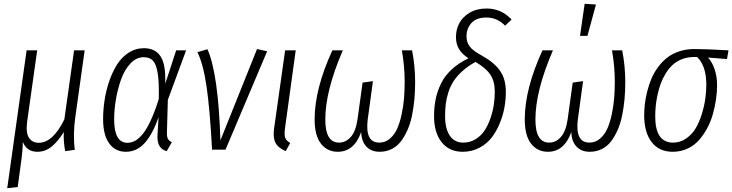

<svg xmlns="http://www.w3.org/2000/svg" viewBox="-20 -788 3856 1011"><path d="M377 -174.8Q363.3 -80.6 374 1L323.2 7.8Q313.5 -43 315.9 -92.8Q285.6 -43.9 252.2 -16.4Q218.8 11.2 176.8 11.2Q120.6 11.2 100.1 -41Q100.1 4.4 88.9 81.1L73.2 196.8L18.1 203.1L120.1 -522.9H175.8L123 -147.9Q115.2 -88.4 132.6 -62.3Q149.9 -36.1 184.1 -36.1Q258.3 -36.1 318.8 -159.2L370.1 -522.9H425.8Z M737.8 -534.2Q797.4 -534.2 825.4 -491.5Q853.5 -448.7 850.1 -347.2L907.7 -522.9H960L863.8 -262.2L858.9 -88.9Q858.4 -66.9 864.7 -56.2Q871.1 -45.4 884.8 -39.1L857.9 7.8Q806.6 -4.9 809.1 -73.2L814.9 -170.9Q782.7 -79.1 741 -33.9Q699.2 11.2 643.1 11.2Q586.9 11.2 554.9 -33Q522.9 -77.1 522.9 -160.2Q522.9 -208.5 530.3 -258.3Q537.6 -308.1 554.4 -358.2Q571.3 -408.2 595.5 -447Q619.6 -485.8 656.5 -510Q693.4 -534.2 737.8 -534.2ZM736.8 -486.8Q698.2 -486.8 667 -453.9Q635.7 -420.9 617.7 -370.1Q599.6 -319.3 590.3 -264.4Q581.1 -209.5 581.1 -159.2Q581.1 -36.1 650.9 -36.1Q671.9 -36.1 691.2 -46.6Q710.4 -57.1 731.2 -82Q752 -106.9 773.4 -153.1Q794.9 -199.2 815.9 -266.1Q818.4 -354 810.5 -402.1Q802.7 -450.2 785.4 -468.5Q768.1 -486.8 736.8 -486.8Z M1072.3 -528.8Q1129.4 -401.4 1140.6 -48.8L1333.5 -529.8L1386.7 -518.1L1167.5 0H1096.7Q1085 -215.3 1067.4 -334.2Q1049.8 -453.1 1019.5 -513.2Z M1537.1 -522.9 1480.5 -110.8Q1476.1 -78.1 1481.9 -62.3Q1487.8 -46.4 1508.3 -35.2L1484.4 7.8Q1444.3 -9.3 1430.4 -36.6Q1416.5 -64 1423.3 -111.8L1481.4 -522.9Z M1758.8 11.2Q1703.6 11.2 1670.2 -31.2Q1636.7 -73.7 1636.7 -160.2Q1636.7 -319.3 1730 -522.9H1785.2Q1692.9 -310.1 1692.9 -158.2Q1692.9 -37.1 1765.1 -37.1Q1800.8 -37.1 1827.1 -66.9Q1853.5 -96.7 1862.8 -161.1L1889.2 -353L1943.8 -360.8L1916 -157.2Q1901.9 -37.1 1977.1 -37.1Q2008.8 -37.1 2033.2 -58.1Q2057.6 -79.1 2071.8 -111.3Q2085.9 -143.6 2095.2 -187.7Q2104.5 -231.9 2107.7 -272.9Q2110.8 -314 2110.8 -357.9Q2110.8 -438.5 2096.2 -522.9H2149.9Q2166 -440.4 2166 -356Q2166 -309.1 2162.1 -266.1Q2158.2 -223.1 2149.7 -180.9Q2141.1 -138.7 2126.2 -104.5Q2111.3 -70.3 2091.3 -43.9Q2071.3 -17.6 2042.5 -3.2Q2013.7 11.2 1979 11.2Q1935.1 11.2 1909.2 -16.1Q1883.3 -43.5 1881.8 -92.8Q1844.7 11.2 1758.8 11.2Z M2541.5 -743.2Q2620.1 -743.2 2673.8 -685.1L2639.6 -652.8Q2598.1 -695.8 2541.5 -695.8Q2488.8 -695.8 2462.6 -667Q2436.5 -638.2 2436.5 -596.2Q2436.5 -564.9 2453.9 -542.5Q2471.2 -520 2517.6 -495.1Q2582.5 -459 2613 -415.3Q2643.6 -371.6 2643.6 -304.2Q2643.6 -263.2 2636 -221.2Q2628.4 -179.2 2610.8 -137Q2593.3 -94.7 2567.9 -62.3Q2542.5 -29.8 2503.2 -9.3Q2463.9 11.2 2416.5 11.2Q2345.2 11.2 2305.4 -39.3Q2265.6 -89.8 2265.6 -175.8Q2265.6 -225.1 2274.4 -267.3Q2283.2 -309.6 2303 -349.6Q2322.8 -389.6 2359.1 -423.1Q2395.5 -456.5 2446.8 -481Q2412.1 -503.9 2396.5 -530.5Q2380.9 -557.1 2380.9 -592.8Q2380.9 -630.9 2397.7 -664.3Q2414.6 -697.8 2452.1 -720.5Q2489.7 -743.2 2541.5 -743.2ZM2483.9 -461.9Q2444.3 -440.4 2415 -413.8Q2385.7 -387.2 2368.4 -360.6Q2351.1 -334 2340.8 -301.5Q2330.6 -269 2327.1 -240Q2323.7 -210.9 2323.7 -175.8Q2323.7 -110.4 2348.4 -73.7Q2373 -37.1 2419.4 -37.1Q2455.1 -37.1 2484.4 -55.2Q2513.7 -73.2 2532 -101.3Q2550.3 -129.4 2562.7 -165.8Q2575.2 -202.1 2580.3 -236.8Q2585.4 -271.5 2585.4 -304.2Q2585.4 -359.4 2562.3 -394.5Q2539.1 -429.7 2483.9 -461.9Z M3058.6 -768.1 3118.2 -764.2 3073.2 -599.1H3034.2ZM2865.2 11.2Q2810.1 11.2 2776.6 -31.2Q2743.2 -73.7 2743.2 -160.2Q2743.2 -319.3 2836.4 -522.9H2891.6Q2799.3 -310.1 2799.3 -158.2Q2799.3 -37.1 2871.6 -37.1Q2907.2 -37.1 2933.6 -66.9Q2960 -96.7 2969.2 -161.1L2995.6 -353L3050.3 -360.8L3022.5 -157.2Q3008.3 -37.1 3083.5 -37.1Q3115.2 -37.1 3139.6 -58.1Q3164.1 -79.1 3178.2 -111.3Q3192.4 -143.6 3201.7 -187.7Q3210.9 -231.9 3214.1 -272.9Q3217.3 -314 3217.3 -357.9Q3217.3 -438.5 3202.6 -522.9H3256.3Q3272.5 -440.4 3272.5 -356Q3272.5 -309.1 3268.6 -266.1Q3264.6 -223.1 3256.1 -180.9Q3247.6 -138.7 3232.7 -104.5Q3217.8 -70.3 3197.8 -43.9Q3177.7 -17.6 3148.9 -3.2Q3120.1 11.2 3085.4 11.2Q3041.5 11.2 3015.6 -16.1Q2989.7 -43.5 2988.3 -92.8Q2951.2 11.2 2865.2 11.2Z M3522 11.2Q3450.7 11.2 3411.4 -39.8Q3372.1 -90.8 3372.1 -180.2Q3372.1 -210.4 3375.7 -241.5Q3379.4 -272.5 3388.2 -307.4Q3397 -342.3 3410.2 -373.5Q3423.3 -404.8 3444.6 -433.8Q3465.8 -462.9 3492.4 -483.9Q3519 -504.9 3555.9 -517.3Q3592.8 -529.8 3636.2 -529.8Q3697.3 -529.8 3815.9 -522.9L3808.1 -477.1L3708 -484.9Q3729.5 -462.4 3742.7 -423.8Q3755.9 -385.3 3755.9 -338.9Q3755.9 -302.7 3750.2 -264.4Q3744.6 -226.1 3733.4 -186.3Q3722.2 -146.5 3703.1 -111.6Q3684.1 -76.7 3659.2 -48.8Q3634.3 -21 3598.9 -4.9Q3563.5 11.2 3522 11.2ZM3523.9 -37.1Q3562 -37.1 3593 -58.6Q3624 -80.1 3643.3 -112.8Q3662.6 -145.5 3675.5 -187.5Q3688.5 -229.5 3693.8 -268.1Q3699.2 -306.6 3699.2 -341.8Q3699.2 -440.9 3650.9 -487.8H3634.3Q3600.1 -487.8 3570.8 -476.3Q3541.5 -464.8 3521 -445.6Q3500.5 -426.3 3484.4 -399.7Q3468.3 -373 3458.3 -345Q3448.2 -316.9 3441.7 -285.6Q3435.1 -254.4 3432.6 -227.5Q3430.2 -200.7 3430.2 -174.8Q3430.2 -37.1 3523.9 -37.1Z"/></svg>

Font: Fira Sans Compressed Light
Style: Italic
Weight: 300
Width: 3
Italic angle: -8°
Designer: Carrois Corporate & Edenspiekermann AG
Foundry: Carrois Corporate GbR & Edenspiekermann AG
Version: Version 4.203;PS 004.203;hotconv 1.0.88;makeotf.lib2.5.64775